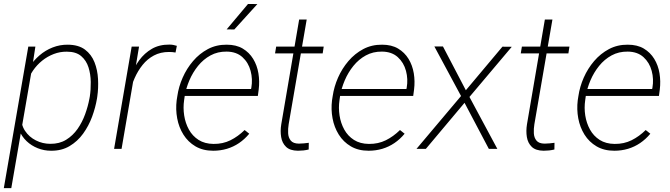

<svg xmlns="http://www.w3.org/2000/svg" viewBox="-28 -769 3464 992"><path d="M139.2 -425.8 30.3 203.1H-8.3L118.2 -528.3H154.8ZM474.6 -270 473.1 -259.8Q465.3 -213.4 447.8 -165.8Q430.2 -118.2 401.4 -78.4Q372.6 -38.6 331.5 -14.2Q290.5 10.3 235.8 9.8Q199.7 9.8 167 -3.2Q134.3 -16.1 109.6 -39.6Q85 -63 71.5 -95Q58.1 -127 60.1 -165L90.8 -348.6Q101.1 -387.7 123 -421.9Q145 -456.1 175.8 -482.7Q206.5 -509.3 244.1 -523.9Q281.7 -538.6 322.8 -538.1Q377.9 -537.6 411.1 -512.7Q444.3 -487.8 460.2 -447.5Q476.1 -407.2 478.5 -360.4Q481 -313.5 474.6 -270ZM434.1 -259.8 436 -270Q441.4 -305.2 440.9 -345.5Q440.4 -385.7 429.2 -421.1Q418 -456.5 391.4 -479.2Q364.7 -502 317.4 -502Q282.2 -502.4 249.8 -490Q217.3 -477.5 189.9 -455.6Q162.6 -433.6 142.6 -404.5Q122.6 -375.5 113.3 -341.3L82.5 -167.5Q80.1 -125 101.3 -93Q122.6 -61 157.5 -43.5Q192.4 -25.9 231.9 -25.9Q278.8 -25.4 313.7 -46.9Q348.6 -68.4 372.8 -103Q397 -137.7 411.9 -179Q426.8 -220.2 434.1 -259.8Z M675.3 -437.5 600.1 0H561.5L652.3 -528.3H690.4ZM885.7 -532.2 878.9 -497.6Q870.6 -499 862.3 -499.8Q854 -500.5 845.2 -500.5Q801.3 -500.5 767.3 -482.4Q733.4 -464.4 708.7 -433.6Q684.1 -402.8 667.7 -365.7Q651.4 -328.6 643.1 -290.5L623.5 -286.6Q631.3 -331.1 647.7 -375.7Q664.1 -420.4 691.2 -457.5Q718.3 -494.6 756.8 -516.8Q795.4 -539.1 847.7 -538.6Q857.4 -538.6 866.9 -536.9Q876.5 -535.2 885.7 -532.2Z M1073.7 9.8Q1020.5 9.8 981.9 -12.9Q943.4 -35.6 919.7 -73.5Q896 -111.3 887.5 -157.5Q878.9 -203.6 884.8 -251L888.2 -272.5Q895 -320.8 915.8 -367.9Q936.5 -415 969.5 -453.6Q1002.4 -492.2 1046.1 -515.4Q1089.8 -538.6 1143.6 -538.1Q1192.4 -538.1 1226.1 -518.1Q1259.8 -498 1280 -464.8Q1300.3 -431.6 1307.1 -390.4Q1314 -349.1 1308.6 -306.2L1304.2 -273.4H911.6L917 -309.1H1269L1270.5 -315.4Q1278.3 -359.9 1266.8 -402.8Q1255.4 -445.8 1224.4 -473.9Q1193.4 -502 1142.6 -502.4Q1096.7 -502.9 1059.6 -482.7Q1022.5 -462.4 995.1 -428.5Q967.8 -394.5 950.4 -353.8Q933.1 -313 926.3 -272.5L923.3 -251.5Q917.5 -212.4 923.6 -172.6Q929.7 -132.8 948 -99.6Q966.3 -66.4 998 -46.1Q1029.8 -25.9 1075.2 -25.4Q1123.5 -24.9 1162.8 -44.4Q1202.1 -64 1235.8 -97.2L1259.8 -78.1Q1236.3 -49.8 1207.3 -30Q1178.2 -10.3 1144.5 -0.2Q1110.8 9.8 1073.7 9.8ZM1143.1 -617.2 1253.4 -748.5 1301.8 -748 1182.6 -616.7Z M1644.5 -528.3 1639.2 -493.2H1393.1L1398.9 -528.3ZM1517.6 -668H1556.6L1463.4 -127Q1459.5 -103.5 1460.7 -80.6Q1461.9 -57.6 1474.4 -42.5Q1486.8 -27.3 1516.1 -26.9Q1529.3 -26.9 1542 -28.3Q1554.7 -29.8 1567.4 -31.2L1566.9 3.4Q1553.2 6.8 1539.3 8.3Q1525.4 9.8 1511.2 9.8Q1470.2 9.3 1450 -10.3Q1429.7 -29.8 1424.6 -61Q1419.4 -92.3 1425.3 -127.4Z M1876.5 9.8Q1823.2 9.8 1784.7 -12.9Q1746.1 -35.6 1722.4 -73.5Q1698.7 -111.3 1690.2 -157.5Q1681.6 -203.6 1687.5 -251L1690.9 -272.5Q1697.8 -320.8 1718.5 -367.9Q1739.3 -415 1772.2 -453.6Q1805.2 -492.2 1848.9 -515.4Q1892.6 -538.6 1946.3 -538.1Q1995.1 -538.1 2028.8 -518.1Q2062.5 -498 2082.8 -464.8Q2103 -431.6 2109.9 -390.4Q2116.7 -349.1 2111.3 -306.2L2106.9 -273.4H1714.4L1719.7 -309.1H2071.8L2073.2 -315.4Q2081.1 -359.9 2069.6 -402.8Q2058.1 -445.8 2027.1 -473.9Q1996.1 -502 1945.3 -502.4Q1899.4 -502.9 1862.3 -482.7Q1825.2 -462.4 1797.9 -428.5Q1770.5 -394.5 1753.2 -353.8Q1735.8 -313 1729 -272.5L1726.1 -251.5Q1720.2 -212.4 1726.3 -172.6Q1732.4 -132.8 1750.7 -99.6Q1769 -66.4 1800.8 -46.1Q1832.5 -25.9 1877.9 -25.4Q1926.3 -24.9 1965.6 -44.4Q2004.9 -64 2038.6 -97.2L2062.5 -78.1Q2039.1 -49.8 2010 -30Q1981 -10.3 1947.3 -0.2Q1913.6 9.8 1876.5 9.8Z M2260.7 -528.8 2378.9 -302.7 2567.9 -527.8 2616.2 -527.3 2397.5 -268.1 2541.5 0H2497.6L2372.1 -237.8L2172.4 0H2124L2354 -272.9L2216.3 -528.8Z M2914.1 -528.3 2908.7 -493.2H2662.6L2668.5 -528.3ZM2787.1 -668H2826.2L2732.9 -127Q2729 -103.5 2730.2 -80.6Q2731.4 -57.6 2743.9 -42.5Q2756.3 -27.3 2785.6 -26.9Q2798.8 -26.9 2811.5 -28.3Q2824.2 -29.8 2836.9 -31.2L2836.4 3.4Q2822.8 6.8 2808.8 8.3Q2794.9 9.8 2780.8 9.8Q2739.7 9.3 2719.5 -10.3Q2699.2 -29.8 2694.1 -61Q2689 -92.3 2694.8 -127.4Z M3146 9.8Q3092.8 9.8 3054.2 -12.9Q3015.6 -35.6 2991.9 -73.5Q2968.3 -111.3 2959.7 -157.5Q2951.2 -203.6 2957 -251L2960.4 -272.5Q2967.3 -320.8 2988 -367.9Q3008.8 -415 3041.7 -453.6Q3074.7 -492.2 3118.4 -515.4Q3162.1 -538.6 3215.8 -538.1Q3264.6 -538.1 3298.3 -518.1Q3332 -498 3352.3 -464.8Q3372.6 -431.6 3379.4 -390.4Q3386.2 -349.1 3380.9 -306.2L3376.5 -273.4H2983.9L2989.3 -309.1H3341.3L3342.8 -315.4Q3350.6 -359.9 3339.1 -402.8Q3327.6 -445.8 3296.6 -473.9Q3265.6 -502 3214.8 -502.4Q3168.9 -502.9 3131.8 -482.7Q3094.7 -462.4 3067.4 -428.5Q3040 -394.5 3022.7 -353.8Q3005.4 -313 2998.5 -272.5L2995.6 -251.5Q2989.7 -212.4 2995.8 -172.6Q3002 -132.8 3020.3 -99.6Q3038.6 -66.4 3070.3 -46.1Q3102.1 -25.9 3147.5 -25.4Q3195.8 -24.9 3235.1 -44.4Q3274.4 -64 3308.1 -97.2L3332 -78.1Q3308.6 -49.8 3279.5 -30Q3250.5 -10.3 3216.8 -0.2Q3183.1 9.8 3146 9.8Z"/></svg>

Font: Roboto ExtraLight
Style: Italic
Weight: 250
Designer: Christian Robertson
Foundry: Google
Version: Version 3.009; 2024